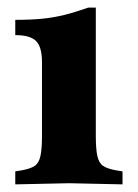

<svg xmlns="http://www.w3.org/2000/svg" viewBox="-20 -480 361 503"><path d="M20 3V-31L38 -34Q60 -38 71 -45.5Q82 -53 86 -71.5Q90 -90 90 -124V-317Q90 -357 74.5 -372.5Q59 -388 20 -388V-428Q61 -428 91 -431Q121 -434 149 -441Q177 -448 211 -460H231V-124Q231 -90 235 -71.5Q239 -53 250 -45.5Q261 -38 283 -34L301 -31V3L161 0Z"/></svg>

Font: Baskervville
Style: Bold
Weight: 700
Version: Version 1.100